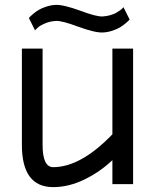

<svg xmlns="http://www.w3.org/2000/svg" viewBox="-20 -747 644 779"><path d="M195.8 -68.8Q307.6 -68.8 436 -202.1V-549.8H520V0H436V-97.2Q385.7 -49.3 322.3 -18.6Q258.8 12.2 195.8 12.2Q68.8 12.2 68.8 -159.2V-549.8H152.8V-159.2Q152.8 -68.8 195.8 -68.8ZM481 -717.8 505.9 -668Q504.4 -666 501.2 -662.6Q498 -659.2 487.5 -650.6Q477.1 -642.1 465.6 -635.3Q454.1 -628.4 435.5 -622.3Q417 -616.2 397.9 -615.2Q367.2 -613.3 295.9 -639.2Q232.4 -663.1 207 -662.1Q181.6 -660.6 160.4 -651.1Q139.2 -641.6 130.9 -632.8L122.1 -624L97.2 -673.8Q98.6 -675.8 101.8 -679.2Q105 -682.6 115.5 -691.4Q126 -700.2 137.5 -707Q148.9 -713.9 167.5 -720Q186 -726.1 205.1 -727.1Q235.8 -729 307.1 -703.1Q370.6 -679.2 396 -680.2Q412.1 -681.2 427 -685.3Q441.9 -689.5 451.2 -694.8Q460.4 -700.2 467.5 -705.3Q474.6 -710.4 477.5 -713.9Z"/></svg>

Font: Junction Regular
Style: Regular
Weight: 500
Designer: Caroline Hadilaksono
Foundry: Caroline Hadilaksono
Version: Version 1.056